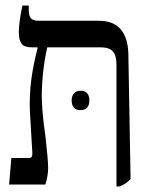

<svg xmlns="http://www.w3.org/2000/svg" viewBox="-20 -667 538 694"><path d="M452 -20Q436 -2 412 7H401V-432Q401 -466 388 -481Q375 -496 343 -496H151Q142 -459 136.5 -411.5Q131 -364 131 -321Q131 -267 144 -176Q154 -88 154 -60Q154 -32 144 0H13L21 -96H85Q92 -96 94.5 -100Q97 -104 97 -113L88 -266Q86 -322 92.5 -374.5Q99 -427 116 -494V-496H94Q68 -496 58 -509Q48 -522 48 -551Q48 -585 61 -647H84V-629Q84 -609 92 -600.5Q100 -592 119 -592H337Q441 -592 444 -471ZM271 -339Q287 -339 295 -330Q303 -321 303 -304Q303 -287 295 -278Q287 -269 271 -269Q255 -269 247 -278Q239 -287 239 -304Q239 -320 247.5 -329.5Q256 -339 271 -339Z"/></svg>

Font: Noto Serif Hebrew Narrow
Style: Regular
Weight: 400
Width: 4
Designer: Monotype Design Team
Foundry: Monotype Imaging Inc.
Version: Version 1.000